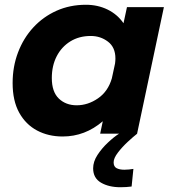

<svg xmlns="http://www.w3.org/2000/svg" viewBox="-20 -561 708 806"><path d="M243 12Q183 12 135.5 -13.2Q88 -38.5 60.5 -88.2Q33 -138 33 -212.5Q33 -281.5 55.8 -341.2Q78.5 -401 119.8 -445.8Q161 -490.5 217.2 -515.8Q273.5 -541 340.5 -541Q390.5 -541 431.8 -520.8Q473 -500.5 498.5 -463.5L513 -531H668L555.5 0H400.5L411.5 -52Q337 12 243 12ZM197.5 -233.5Q197.5 -175.5 227 -147.2Q256.5 -119 302 -119Q349 -119 391.2 -148Q433.5 -177 449.5 -232L463 -294.5Q464.5 -306.5 464.5 -315.5Q464.5 -362.5 433.2 -386.2Q402 -410 361 -410Q312 -410 275.2 -387.2Q238.5 -364.5 218 -324.8Q197.5 -285 197.5 -233.5ZM540 148 532.5 222Q522 223.5 510 224.2Q498 225 485.5 225Q437 225 404 205.8Q371 186.5 371 145.5Q371 117.5 389.2 89.5Q407.5 61.5 432.8 37.8Q458 14 480 0H556Q540 12.5 516.5 34.2Q493 56 475 79.5Q457 103 457 120.5Q457 138.5 469.5 145Q482 151.5 502 151.5Q511 151.5 521.5 150.5Q532 149.5 540 148Z"/></svg>

Font: Epilogue
Style: Bold Italic
Weight: 700
Italic angle: -12°
Designer: Tyler Finck
Foundry: Etcetera Type Co
Version: Version 2.111; ttfautohint (v1.8.3)